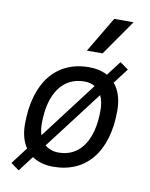

<svg xmlns="http://www.w3.org/2000/svg" viewBox="-93 -863 772 989"><g transform="rotate(10 293.0 -368.0)"><path d="M73.7 59.1 134.8 -21C164.1 -1 201.2 9.8 245.1 9.8C418.5 9.8 521 -117.2 521 -331.5C521 -390.1 505.9 -437.5 477.5 -470.7L537.6 -549.8L494.1 -581.1L436 -504.9C409.7 -519.5 377 -527.3 339.8 -527.3C167 -527.3 64.5 -398.4 64.5 -181.2C64.5 -131.8 75.7 -90.8 97.2 -59.6L30.8 27.8ZM260.3 -66.9C231 -66.9 207 -75.7 188.5 -91.8L419.9 -395.5C430.2 -374.5 435.5 -348.1 435.5 -317.4C435.5 -159.7 370.1 -66.9 260.3 -66.9ZM158.2 -139.6C152.3 -157.2 149.4 -177.2 149.4 -200.2C149.4 -357.4 216.3 -450.7 328.6 -450.7C350.1 -450.7 368.7 -445.8 383.8 -436.5ZM313 -609.4H395L524.4 -794.9H423.3Z"/></g></svg>

Font: Cascadia Mono NF SemiLight
Style: Italic
Weight: 350
Italic angle: -10°
Monospace: yes
Designer: Aaron Bell
Foundry: Saja Typeworks
Version: Version 2404.023